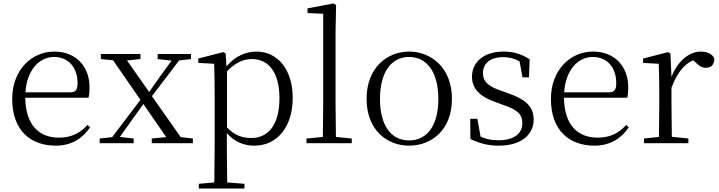

<svg xmlns="http://www.w3.org/2000/svg" viewBox="-20 -822 4126 1102"><path d="M300 14C388 14 453 -26 497 -91L482 -105C440 -57 388 -32 318 -32C206 -32 127 -102 125 -261H488C492 -277 494 -297 494 -321C494 -438 418 -526 292 -526C161 -526 50 -420 50 -254C50 -74 155 14 300 14ZM126 -292C134 -418 204 -495 290 -495C376 -495 425 -431 425 -346C425 -309 416 -292 383 -292Z M885 -483 965 -474 902 -388 836 -294 709 -475 786 -483V-512H559V-483L629 -476L786 -249L624 -35L552 -27V0H747V-27L668 -36L734 -129L803 -225L934 -35L851 -27V0H1087V-27L1017 -35L852 -270L1008 -475L1076 -483V-512H885Z M1440 14C1569 14 1660 -91 1660 -261C1660 -422 1574 -526 1452 -526C1393 -526 1330 -501 1280 -441L1275 -515L1262 -523L1118 -486V-461L1209 -456C1211 -406 1212 -351 1212 -282V30L1210 225L1121 233V260H1383V233L1284 225L1282 30V-58C1330 -3 1386 14 1440 14ZM1283 -413C1336 -467 1381 -483 1427 -483C1519 -483 1584 -409 1584 -259C1584 -94 1511 -30 1423 -30C1371 -30 1329 -44 1283 -90Z M1832 0H1999V-27L1908 -36L1906 -227V-639L1909 -793L1894 -802L1745 -774V-747L1835 -743V-227L1833 -36L1739 -27V0Z M2328 14C2455 14 2574 -74 2574 -255C2574 -435 2453 -526 2328 -526C2204 -526 2084 -435 2084 -255C2084 -75 2202 14 2328 14ZM2328 -16C2225 -16 2161 -101 2161 -254C2161 -407 2225 -495 2328 -495C2431 -495 2496 -407 2496 -254C2496 -101 2431 -16 2328 -16Z M2843 14C2976 14 3043 -53 3043 -135C3043 -204 3005 -248 2904 -284L2855 -302C2783 -326 2752 -353 2752 -403C2752 -456 2791 -494 2869 -494C2901 -494 2931 -487 2962 -470L2979 -378H3016L3020 -482C2971 -512 2929 -526 2870 -526C2754 -526 2689 -463 2689 -382C2689 -309 2739 -267 2819 -238L2870 -219C2952 -192 2978 -164 2978 -115C2978 -57 2932 -17 2842 -17C2799 -17 2767 -24 2738 -38L2720 -140H2679L2680 -24C2734 1 2780 14 2843 14Z M3392 14C3480 14 3545 -26 3589 -91L3574 -105C3532 -57 3480 -32 3410 -32C3298 -32 3219 -102 3217 -261H3580C3584 -277 3586 -297 3586 -321C3586 -438 3510 -526 3384 -526C3253 -526 3142 -420 3142 -254C3142 -74 3247 14 3392 14ZM3218 -292C3226 -418 3296 -495 3382 -495C3468 -495 3517 -431 3517 -346C3517 -309 3508 -292 3475 -292Z M3834 -318C3865 -401 3904 -452 3958 -476L3968 -468C3991 -445 4007 -433 4031 -433C4065 -433 4079 -452 4080 -486C4070 -511 4040 -526 4002 -526C3934 -526 3867 -468 3834 -380L3828 -515L3815 -523L3671 -486V-461L3761 -456C3763 -406 3764 -354 3764 -285V-227L3762 -36L3676 -27V0H3931V-27L3836 -37L3834 -227Z"/></svg>

Font: Noto Serif SC Light
Style: Regular
Weight: 300
Designer: Ryoko NISHIZUKA 西塚涼子 (kana & ideographs); Frank Grießhammer (Latin, Greek & Cyrillic); Wenlong ZHANG 张文龙 (bopomofo); San
Foundry: Adobe
Version: Version 2.001;hotconv 1.1.0;makeotfexe 2.6.0